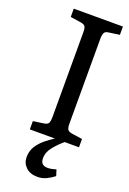

<svg xmlns="http://www.w3.org/2000/svg" viewBox="-174 -759 704 1046"><g transform="rotate(20 178.5 -235.5)"><path d="M189 229Q146 229 121.5 205.5Q97 182 97 148Q97 112 114 85Q131 58 156.5 37Q182 16 207 0H62V-48L124 -57Q143 -60 149 -70Q155 -80 155 -108V-596Q155 -622 148.5 -631Q142 -640 122 -643L62 -652V-700H347V-652L284 -643Q266 -641 260 -630Q254 -619 254 -592V-104Q254 -79 260.5 -69.5Q267 -60 286 -57L347 -48V0H264Q235 24 209 55.5Q183 87 183 123Q183 164 224 164Q238 164 250.5 161Q263 158 273 155L284 190Q267 204 242 216.5Q217 229 189 229Z"/></g></svg>

Font: Literata 12pt
Style: Regular
Weight: 400
Designer: Latin by Veronika Burian and Jose Scaglione. Greek by Irene Vlachou. Cyrillic by Vera Evstafieva.
Foundry: TypeTogether
Version: Version 3.002